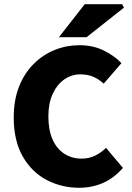

<svg xmlns="http://www.w3.org/2000/svg" viewBox="-20 -877 624 909"><path d="M355 12Q272 12 201 -25Q130 -62 87.5 -136.5Q45 -211 45 -321Q45 -403 70 -466.5Q95 -530 139 -574Q183 -618 239 -640.5Q295 -663 356 -663Q420 -663 471 -638Q522 -613 555 -578L471 -481Q447 -503 420.5 -514Q394 -525 360 -525Q319 -525 284.5 -501Q250 -477 229.5 -432.5Q209 -388 209 -326Q209 -262 228.5 -217.5Q248 -173 284 -149.5Q320 -126 366 -126Q403 -126 432 -141Q461 -156 482 -177L562 -82Q520 -34 468 -11Q416 12 355 12ZM259 -701 381 -857H558L567 -841L390 -701Z"/></svg>

Font: Source Sans 3 ExtraBold
Style: Regular
Weight: 800
Designer: Paul D. Hunt
Foundry: Adobe
Version: Version 3.052;hotconv 1.1.0;makeotfexe 2.6.0